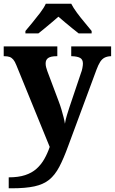

<svg xmlns="http://www.w3.org/2000/svg" viewBox="-20 -786 619 1035"><path d="M27 170Q79 170 115.5 158Q152 146 177 123.5Q202 101 219 71Q236 41 248 6L68 -435Q60 -455 51.5 -465Q43 -475 32 -479Q21 -483 4 -483H0V-536H289V-483H285Q254 -483 240 -473.5Q226 -464 226 -444Q226 -434 228.5 -424Q231 -414 235 -403L297 -238Q305 -217 311.5 -195Q318 -173 323 -153Q328 -133 330 -119Q334 -144 341 -166Q348 -188 354 -207L417 -394Q421 -403 424 -418.5Q427 -434 427 -443Q427 -465 412.5 -473.5Q398 -482 368 -483H364V-536H579V-483H576Q557 -482 543.5 -475Q530 -468 520 -452.5Q510 -437 500 -410L348 0Q323 69 299.5 113.5Q276 158 245 183Q214 208 166 218.5Q118 229 44 229H27ZM117 -619Q133 -638 154.5 -664Q176 -690 196.5 -717Q217 -744 227 -766H364Q375 -744 395 -717Q415 -690 437 -664Q459 -638 474 -619V-606H404Q390 -617 370 -633Q350 -649 330 -666Q310 -683 295 -696Q280 -683 260 -666Q240 -649 220.5 -633Q201 -617 187 -606H117Z"/></svg>

Font: Noto Rashi Hebrew
Style: Bold
Weight: 700
Version: Version 1.006